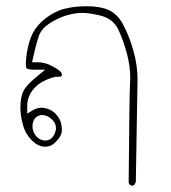

<svg xmlns="http://www.w3.org/2000/svg" viewBox="-20 -279 540 606"><path d="M414.1 -29.3Q414.1 -72.3 401.1 -118.7Q388.2 -165 368.7 -201.2Q351.1 -234.9 322.3 -247.6Q295.9 -259.3 255.4 -259.3Q226.1 -259.3 203.1 -255.4Q180.2 -251.5 166 -245.6Q137.2 -233.9 112.3 -211.4Q88.4 -189.5 77.1 -160.2Q65.9 -129.9 62.5 -93.8Q61.5 -85.4 61.5 -79.6Q61.5 -67.4 64 -63Q72.8 -59.1 85.9 -59.1H122.6L94.2 -35.6Q62.5 -9.3 53.7 8.8Q44.4 28.8 44.4 59.6Q44.4 85 51.8 112.8Q59.1 142.6 81.1 164.6Q100.6 184.1 122.6 184.1Q130.9 184.1 139.2 180.9Q147.5 177.7 155.8 168.9Q172.9 151.9 174.8 138.2Q175.3 133.8 175.3 129.4Q175.3 118.7 171.9 106.9Q167 91.3 153.3 78.1Q139.2 64.9 120.1 62Q115.7 61 111.3 61Q98.1 61 85.4 67.9L65.9 79.6V56.6Q65.9 21.5 91.3 -3.9Q113.3 -25.9 152.8 -36.1L154.8 -36.6Q159.7 -36.6 161.1 -36.6Q162.6 -36.6 164.1 -36.6Q172.4 -36.6 174.3 -39.1Q175.3 -39.6 175.3 -42.5Q175.3 -49.8 168.5 -55.2Q156.2 -64.9 137.7 -73.7Q119.1 -82.5 97.7 -82.5H81.1Q92.3 -131.3 96.4 -145.5Q100.6 -159.7 103 -166.5Q111.3 -188.5 134.8 -204.1Q180.2 -233.9 228 -237.8Q232.9 -238.3 238.3 -238.3Q260.7 -238.3 292.5 -231Q336.4 -221.7 353.5 -185.5Q368.7 -153.8 380.9 -108.4Q391.1 -69.8 391.1 -34.2Q391.1 -26.4 390.6 -19Q388.2 21 386.2 291Q386.2 293.9 386.2 294.7Q386.2 295.4 386.2 296.9Q386.7 300.3 388.7 303.2L395.5 307.1Q400.4 307.1 403.8 304.7L408.7 295.4Q414.1 -26.9 414.1 -29.3ZM152.8 142.1V141.6Q152.8 141.6 152.8 142.1ZM152.8 142.1Q143.6 164.6 122.1 164.6Q115.7 164.6 108.9 161.6Q99.1 157.2 92.8 148.9Q82.5 135.7 82.5 120.1Q82.5 116.2 83 112.3Q85.4 99.6 91.8 92.8Q101.1 84 113.8 84Q128.9 84 144 98.1Q156.7 109.9 156.7 125Q156.7 133.3 152.8 142.1Z"/></svg>

Font: NaikaiFont
Style: ExtraLight
Weight: 200
Version: Version 1.89